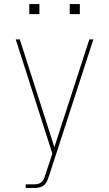

<svg xmlns="http://www.w3.org/2000/svg" viewBox="-20 -930 540 950"><path d="M107 0V-18H151Q161 -18 171 -21Q181 -24 188 -31.5Q195 -39 198.5 -48.5Q202 -58 205 -68L206 -69V-70Q206 -70 206 -70Q206 -70 206 -70L239 -170L58 -735H78L249 -202L422 -735H442L224 -64Q220 -52 215 -39Q210 -26 200.5 -16.5Q191 -7 178 -3.5Q165 0 151 0ZM325 -860V-910H375V-860ZM125 -860V-910H175V-860Z"/></svg>

Font: Iosevka SS04 Thin
Style: Regular
Weight: 100
Monospace: yes
Designer: Belleve Invis
Foundry: Belleve Invis
Version: Version 19.0.0; ttfautohint (v1.8.4)